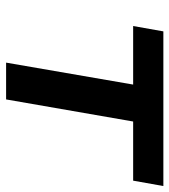

<svg xmlns="http://www.w3.org/2000/svg" viewBox="18 -586 568 645"><g transform="rotate(90 302.5 -264.0)"><path d="M587.4 -426.8 605.5 -528.3H85.9L67.9 -426.8H264.6L190.9 0H314.5L388.7 -426.8Z"/></g></svg>

Font: Roboto Mono SemiBold
Style: Italic
Weight: 600
Italic angle: -10°
Monospace: yes
Designer: Google
Version: Version 3.000